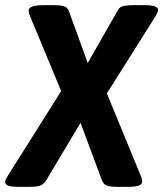

<svg xmlns="http://www.w3.org/2000/svg" viewBox="-45 -722 633 744"><path d="M28 2Q-1 2 -13 -2.5Q-25 -7 -25 -18Q-25 -22 -22 -28Q-19 -34 -14 -42L192 -369L72 -658Q69 -665 67.5 -670.5Q66 -676 66 -681Q66 -702 124 -702H167Q187 -702 202 -698Q217 -694 222 -679L295 -478L412 -683Q419 -696 434.5 -699Q450 -702 472 -702H516Q568 -702 568 -683Q568 -679 564.5 -672.5Q561 -666 557 -658L369 -360L500 -42Q506 -27 506 -19Q506 -8 492.5 -3Q479 2 448 2H408Q382 2 368.5 -3Q355 -8 349 -26L267 -246L135 -25Q124 -7 110 -2.5Q96 2 71 2Z"/></svg>

Font: Asap Semi Condensed Semi Condensed Regular
Style: Bold Italic
Weight: 700
Width: 4
Italic angle: -6°
Designer: Pablo Cosgaya
Foundry: Omnibus-Type
Version: Version 3.001; ttfautohint (v1.8.4.7-5d5b)